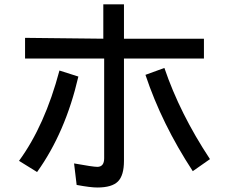

<svg xmlns="http://www.w3.org/2000/svg" viewBox="-20 -793 1040 872"><path d="M906.2 -527.3H543V-62.5Q543 3.9 515.6 31.2Q488.3 58.6 421.9 58.6Q390.6 58.6 328.1 46.9L316.4 -50.8Q402.3 -35.2 421.9 -35.2Q453.1 -35.2 453.1 -74.2V-527.3H93.8V-621.1L449.2 -617.2V-773.4H543V-617.2H906.2ZM933.6 -70.3 855.5 -15.6Q714.8 -230.5 640.6 -453.1L726.6 -484.4Q796.9 -277.3 933.6 -70.3ZM335.9 -445.3Q277.3 -191.4 148.4 -11.7L66.4 -62.5Q183.6 -222.7 250 -472.7Z"/></svg>

Font: WenQuanYi Micro Hei Mono
Style: Regular
Weight: 400
Foundry: Ascender Corporation
Version: Version 0.2.0-beta